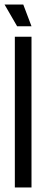

<svg xmlns="http://www.w3.org/2000/svg" viewBox="-27 -821 196 841"><path d="M38 0V-660H111V0ZM48 -706 -7 -801H75L111 -706Z"/></svg>

Font: Bricolage Grotesque 96pt Condensed Light
Style: Regular
Weight: 300
Width: 3
Designer: Mathieu Triay
Foundry: Atelier Triay
Version: Version 1.001; ttfautohint (v1.8.4.7-5d5b);gftools[0.9.33.de